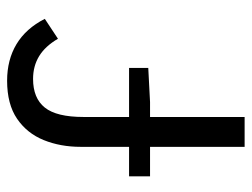

<svg xmlns="http://www.w3.org/2000/svg" viewBox="-104 -592 708 540"><g transform="rotate(90 250.0 -322.0)"><path d="M171 -331V-385L267 -390H476V-331ZM207 12Q148 12 104 -14.5Q60 -41 33 -94L89 -131Q110 -95 138 -78Q166 -61 202 -61Q256 -61 282.5 -94Q309 -127 309 -203V-656H393V-195Q393 -138 374 -91Q355 -44 314 -16Q273 12 207 12Z"/></g></svg>

Font: Mada
Style: Regular
Weight: 400
Designer: Khaled Hosny
Version: Version 1.5